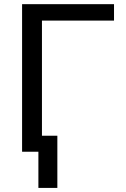

<svg xmlns="http://www.w3.org/2000/svg" viewBox="-20 -731 605 925"><path d="M529.3 -710.9V-631.8H182.1V0H86.4V-710.9ZM256.3 -77.1V174.3H165V-77.1Z"/></svg>

Font: Bert Sans Medium
Style: Regular
Weight: 500
Designer: Christian Robertson, Adam Twardoch, & Cristiano Sobral
Foundry: Google
Version: Version 12.135;January 10, 2020;FontCreator 12.0.0.2547 64-b